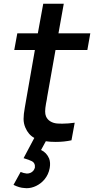

<svg xmlns="http://www.w3.org/2000/svg" viewBox="-20 -738 500 1010"><path d="M228 -227Q227.5 -219.5 222 -193Q217.5 -167.5 217.5 -152Q217.5 -136.5 222 -126Q229 -109.5 244.2 -100Q259.5 -90.5 279 -88.5Q284 -88 291.2 -87.8Q298.5 -87.5 308.5 -87.5Q323.5 -87.5 339.5 -88.8Q355.5 -90 373 -92.5L356 0Q317.5 8.5 273 8.5Q241.5 8.5 221 5L196 51Q225 64.5 238.5 96Q246.5 117.5 241.5 146Q235.5 180 213.5 206.5Q195 228 170.2 240Q145.5 252 120 252Q111.5 252 107.5 251Q82.5 250 51 234.5L88.5 166.5Q96.5 170 104.5 172Q112.5 174 121 175Q142 175 155 160.5Q161 153 163.5 144V132.5Q161.5 117.5 148 110.2Q134.5 103 104 94L160.5 -12.5Q129.5 -29 113.5 -66.5Q104 -88.5 104 -112.5Q104 -136.5 110.5 -172L119 -221L163.5 -475H55L71 -562.5H179L207.5 -718.5H315.5L287.5 -562.5H455L439.5 -475H272Z"/></svg>

Font: Russisch Sans SemiBold
Style: Italic
Weight: 600
Width: 4
Italic angle: -10°
Designer: Michael Sharanda (font) & Cristiano Sobral (main changes)
Foundry: Michael Sharanda
Version: Version 2.00;September 8, 2020;FontCreator 13.0.0.2681 64-bi